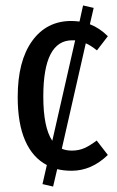

<svg xmlns="http://www.w3.org/2000/svg" viewBox="-20 -615 431 705"><path d="M335 -99 376 -46Q316 12 243 12Q214 12 190 6L175 70L136 61L152 -9Q100 -36 72.5 -98.5Q45 -161 45 -259Q45 -391 98 -464.5Q151 -538 242 -538Q252 -538 272 -536L285 -595L324 -586L310 -526Q346 -512 376 -482L336 -430Q312 -449 295 -456L207 -69Q222 -62 244 -62Q269 -62 289.5 -71Q310 -80 335 -99ZM172 -98 256 -467H245Q139 -467 139 -261Q139 -147 172 -98Z"/></svg>

Font: Fira Sans Compressed
Style: Regular
Weight: 400
Width: 1
Designer: bBox Type GmbH & Carrois Corporate GbR & Edenspiekermann AG
Foundry: bBox Type GmbH & Carrois Corporate GbR & Edenspiekermann AG
Version: Version 4.301